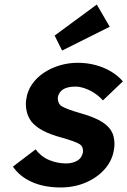

<svg xmlns="http://www.w3.org/2000/svg" viewBox="-20 -817 562 847"><path d="M248 10Q174 10 120 -14.5Q66 -39 37 -82L137 -158Q162 -125 198 -110.5Q234 -96 272 -96Q287 -96 300 -99.5Q313 -103 323 -109.5Q333 -116 338.5 -125.5Q344 -135 346 -146Q346 -149 346 -153Q346 -170 333 -180Q324 -186 304 -193.5Q284 -201 252 -210Q203 -223 170 -240.5Q137 -258 119 -280Q104 -301 99 -320.5Q94 -340 94 -357Q94 -368 96 -380Q101 -416 121.5 -445.5Q142 -475 173.5 -496Q205 -517 243.5 -528.5Q282 -540 323 -540Q364 -540 401.5 -530Q439 -520 470 -501.5Q501 -483 522 -458L434 -374Q419 -391 398.5 -405Q378 -419 355 -427Q332 -435 313 -435Q296 -435 282 -432Q268 -429 258 -422.5Q248 -416 242.5 -407Q237 -398 235 -387Q235 -385 235 -383Q235 -374 238.5 -365Q242 -356 251 -349Q261 -343 281.5 -335Q302 -327 337 -317Q383 -304 414.5 -288Q446 -272 463 -251Q477 -233 481 -215Q485 -197 485 -183Q485 -171 483 -159Q476 -110 443 -72Q410 -34 359 -12Q308 10 248 10ZM254 -594 221 -660 407 -797 464 -699Z"/></svg>

Font: Lexend SemBd
Style: Italic
Weight: 600
Italic angle: -8.13011°
Designer: Bonnie Shaver-Troup, Thomas Jockin
Foundry: Lexend
Version: Version 1.007